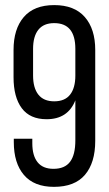

<svg xmlns="http://www.w3.org/2000/svg" viewBox="-20 -727 429 754"><path d="M354 -530.8V-173.8Q354 -87.9 313.7 -40.5Q273.4 6.8 191.9 6.8Q113.8 6.8 74 -39.8Q34.2 -86.4 34.2 -168.9V-182.1H106.9V-164.1Q106.9 -115.7 127.7 -89.8Q148.4 -64 189.9 -64Q234.4 -64 255.1 -91.6Q275.9 -119.1 275.9 -175.8V-333Q246.6 -258.8 163.1 -258.8Q97.7 -258.8 65.4 -302.2Q33.2 -345.7 33.2 -423.8V-530.8Q33.2 -613.3 73.5 -660.2Q113.8 -707 192.9 -707Q272 -707 313 -660.2Q354 -613.3 354 -530.8ZM192.9 -636.2Q151.4 -636.2 130.6 -610.1Q109.9 -584 109.9 -535.2V-430.2Q109.9 -381.8 130.6 -355.5Q151.4 -329.1 192.9 -329.1Q234.9 -329.1 255.4 -355.5Q275.9 -381.8 275.9 -430.2V-535.2Q275.9 -636.2 192.9 -636.2Z"/></svg>

Font: Bebas Neue Regular
Style: Regular
Weight: 400
Designer: Ryoichi Tsunekawa
Foundry: Ryoichi Tsunekawa
Version: Version 001.003